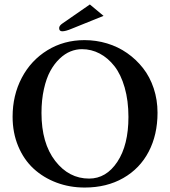

<svg xmlns="http://www.w3.org/2000/svg" viewBox="-20 -840 770 870"><path d="M387.2 -819.8 449.2 -768.1 305.2 -710Q277.3 -698.2 262.2 -698.2Q248 -698.2 248 -712.9Q248 -723.6 263.2 -733.9ZM351.1 -617.2Q324.7 -617.2 299.3 -606.9Q273.9 -596.7 250 -574Q226.1 -551.3 208 -518.3Q189.9 -485.4 179 -436.3Q168 -387.2 168 -328.1Q168 -191.4 230 -111.1Q292 -30.8 383.8 -30.8Q461.4 -30.8 511.7 -106.7Q562 -182.6 562 -310.1Q562 -383.8 544.9 -443.4Q527.8 -502.9 498.5 -540.3Q469.2 -577.6 431.6 -597.4Q394 -617.2 351.1 -617.2ZM693.8 -329.1Q693.8 -229.5 653.8 -152.8Q613.8 -76.2 538.6 -33.2Q463.4 9.8 363.8 9.8Q295.4 9.8 235.8 -12.7Q176.3 -35.2 132.1 -75.9Q87.9 -116.7 62.5 -177.5Q37.1 -238.3 37.1 -311Q37.1 -408.2 78.6 -487.3Q120.1 -566.4 194.8 -612.3Q269.5 -658.2 362.8 -658.2Q415.5 -658.2 465.1 -643.3Q514.6 -628.4 555.9 -599.6Q597.2 -570.8 628.2 -531.2Q659.2 -491.7 676.5 -439.7Q693.8 -387.7 693.8 -329.1Z"/></svg>

Font: Linux Libertine G
Style: Semibold
Weight: 600
Designer: Philipp H. Poll
Foundry: Philipp H. Poll
Version: Version 5.1.1